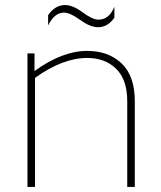

<svg xmlns="http://www.w3.org/2000/svg" viewBox="-20 -742 639 762"><path d="M326 -512Q229 -512 119 -433V0H89V-530H117V-460Q227 -540 326 -540Q410 -540 462.5 -490.5Q515 -441 515 -340V0H485V-340Q485 -426 441 -469Q397 -512 326 -512ZM369 -634Q338 -634 298 -663Q258 -692 234 -692Q196 -692 171 -641V-682Q199 -722 238 -722Q269 -722 308 -693Q347 -664 371 -664Q413 -664 434 -715V-672Q408 -634 369 -634Z"/></svg>

Font: Roundo ExtraLight
Style: Regular
Weight: 250
Designer: Namrata Goyal (Gurmukhi), Shiva Nallaperumal (Latin)
Foundry: Indian Type Foundry
Version: Version 1.000;PS 1.0;hotconv 1.0.88;makeotf.lib2.5.647800